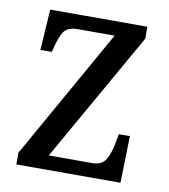

<svg xmlns="http://www.w3.org/2000/svg" viewBox="-66 -593 572 650"><g transform="rotate(10 219.5 -268.0)"><path d="M33 0V-40L285 -487H159Q123 -487 110 -466.5Q97 -446 88 -407L85 -396H46L55 -536H389V-495L136 -49H285Q318 -49 331.5 -71.5Q345 -94 352 -134L357 -161H395L391 0Z"/></g></svg>

Font: Noto Serif Armenian Condensed
Style: Regular
Weight: 400
Width: 3
Designer: Monotype Design Team
Foundry: Monotype Imaging Inc.
Version: Version 2.008; ttfautohint (v1.8.4.7-5d5b)